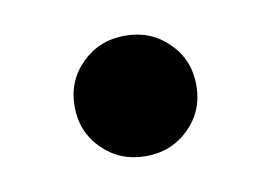

<svg xmlns="http://www.w3.org/2000/svg" viewBox="-36 -209 376 267"><g transform="rotate(-10 152.5 -76.0)"><path d="M152.3 9.4Q116 9.4 91.2 -15.1Q66.4 -39.6 66.4 -75.7Q66.4 -111.7 91.2 -136.2Q116 -160.7 152.3 -160.7Q188.7 -160.7 213.5 -136.2Q238.3 -111.7 238.3 -75.7Q238.3 -39.6 213.5 -15.1Q188.7 9.4 152.3 9.4Z"/></g></svg>

Font: Inter Tight
Style: Regular
Weight: 400
Designer: Rasmus Andersson
Foundry: rsms
Version: Version 3.002